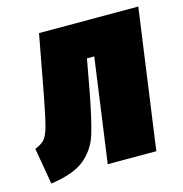

<svg xmlns="http://www.w3.org/2000/svg" viewBox="-112 -614 678 710"><g transform="rotate(-15 227.0 -259.5)"><path d="M405 0H219L274 -398H246L226 -288Q204 -170 187 -117.5Q170 -65 128 -31Q86 3 -1 15L-25 -124Q0 -134 11.5 -147Q23 -160 32 -192Q41 -224 56 -303L99 -534H479Z"/></g></svg>

Font: Fira Sans Extra Condensed Black
Style: Italic
Weight: 900
Width: 3
Italic angle: -8°
Designer: Carrois Corporate & Edenspiekermann AG
Foundry: Carrois Corporate GbR & Edenspiekermann AG
Version: Version 4.203